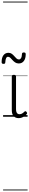

<svg xmlns="http://www.w3.org/2000/svg" viewBox="-38 -1435 359 2360"><path d="M192 17Q171 17 155.5 10.5Q140 4 129 -8Q118 -20 112.5 -38.5Q107 -57 107 -82V-496Q107 -506 113 -510.5Q119 -515 132 -515Q146 -515 152.5 -510.5Q159 -506 159 -496V-94Q159 -74 163.5 -60Q168 -46 177.5 -38.5Q187 -31 202 -31Q213 -31 223 -34.5Q233 -38 243 -45.5Q253 -53 263 -63Q269 -69 275.5 -68Q282 -67 288 -59Q293 -54 295 -48Q297 -42 292 -35Q281 -20 264.5 -8Q248 4 229.5 10.5Q211 17 192 17ZM193 -655Q167 -655 148.5 -667.5Q130 -680 116 -696Q102 -712 89 -724.5Q76 -737 60 -737Q45 -737 37 -720Q29 -703 27 -669Q27 -659 22 -654.5Q17 -650 4 -650Q-18 -650 -18 -671Q-18 -728 5 -757Q28 -786 66 -786Q90 -786 107 -773.5Q124 -761 137.5 -745Q151 -729 164.5 -716.5Q178 -704 195 -704Q210 -704 220.5 -721Q231 -738 232 -771Q232 -790 254 -790Q268 -790 273 -785Q278 -780 278 -768Q278 -715 255 -685Q232 -655 193 -655ZM0 895H301V905H0ZM0 -20H301V0H0ZM0 -505H301V-500H0ZM0 -1415H301V-1405H0Z"/></svg>

Font: Playwrite BE WAL Guides
Style: Regular
Weight: 400
Designer: Veronika Burian, José Scaglione
Foundry: TypeTogether
Version: Version 1.003